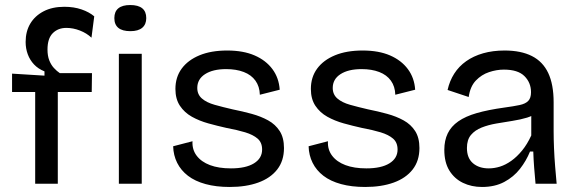

<svg xmlns="http://www.w3.org/2000/svg" viewBox="-20 -731 2297 764"><path d="M120 0V-365H28V-438L157 -430V-447Q132 -457 115.5 -474.5Q99 -492 90.5 -515Q82 -538 82 -564Q82 -606 100.5 -637Q119 -668 153.5 -686Q188 -704 236 -704Q274 -704 304.5 -693.5Q335 -683 355 -666L344 -581Q325 -599 298 -609.5Q271 -620 244 -620Q211 -620 190 -599Q169 -578 169 -534Q169 -509 176 -491Q183 -473 194.5 -460.5Q206 -448 218 -440H346L345 -365H210V0Z M453 0V-517H544V0ZM499 -607Q467 -607 451 -620Q435 -633 435 -659Q435 -685 451 -698Q467 -711 498 -711Q530 -711 546 -698Q562 -685 562 -659Q562 -634 546 -620.5Q530 -607 499 -607Z M894 13Q840 13 798 1.5Q756 -10 728 -31.5Q700 -53 685 -83Q670 -113 669 -149L746 -169Q744 -136 762.5 -111.5Q781 -87 815.5 -74Q850 -61 899 -61Q958 -61 990.5 -81Q1023 -101 1023 -136Q1023 -164 1005 -179.5Q987 -195 955.5 -204.5Q924 -214 881 -222Q845 -230 809 -240Q773 -250 743.5 -266.5Q714 -283 696 -310Q678 -337 678 -377Q678 -424 703 -458Q728 -492 774 -511Q820 -530 884 -530Q948 -530 993 -510.5Q1038 -491 1064 -456Q1090 -421 1093 -374L1014 -354Q1013 -387 996.5 -410Q980 -433 950 -444.5Q920 -456 880 -456Q827 -456 796 -436Q765 -416 765 -381Q765 -355 783.5 -339Q802 -323 834 -314Q866 -305 905 -296Q945 -288 981.5 -278Q1018 -268 1047 -252Q1076 -236 1093 -209.5Q1110 -183 1110 -142Q1110 -91 1083 -56.5Q1056 -22 1007.5 -4.5Q959 13 894 13Z M1433 13Q1379 13 1337 1.5Q1295 -10 1267 -31.5Q1239 -53 1224 -83Q1209 -113 1208 -149L1285 -169Q1283 -136 1301.5 -111.5Q1320 -87 1354.5 -74Q1389 -61 1438 -61Q1497 -61 1529.5 -81Q1562 -101 1562 -136Q1562 -164 1544 -179.5Q1526 -195 1494.5 -204.5Q1463 -214 1420 -222Q1384 -230 1348 -240Q1312 -250 1282.5 -266.5Q1253 -283 1235 -310Q1217 -337 1217 -377Q1217 -424 1242 -458Q1267 -492 1313 -511Q1359 -530 1423 -530Q1487 -530 1532 -510.5Q1577 -491 1603 -456Q1629 -421 1632 -374L1553 -354Q1552 -387 1535.5 -410Q1519 -433 1489 -444.5Q1459 -456 1419 -456Q1366 -456 1335 -436Q1304 -416 1304 -381Q1304 -355 1322.5 -339Q1341 -323 1373 -314Q1405 -305 1444 -296Q1484 -288 1520.5 -278Q1557 -268 1586 -252Q1615 -236 1632 -209.5Q1649 -183 1649 -142Q1649 -91 1622 -56.5Q1595 -22 1546.5 -4.5Q1498 13 1433 13Z M1898 13Q1856 13 1822 -3.5Q1788 -20 1768 -52.5Q1748 -85 1748 -135Q1748 -172 1761.5 -200Q1775 -228 1803.5 -248Q1832 -268 1877 -281Q1922 -294 1987 -303Q2024 -308 2047.5 -313Q2071 -318 2082 -329.5Q2093 -341 2093 -364Q2093 -402 2067 -428Q2041 -454 1985 -454Q1956 -454 1926 -444Q1896 -434 1873.5 -410.5Q1851 -387 1845 -345L1761 -373Q1769 -409 1787.5 -438Q1806 -467 1835 -487.5Q1864 -508 1902.5 -519Q1941 -530 1988 -530Q2053 -530 2096.5 -508Q2140 -486 2161.5 -440.5Q2183 -395 2183 -324V-209Q2183 -178 2184.5 -141.5Q2186 -105 2189 -68.5Q2192 -32 2195 0H2111Q2108 -32 2105.5 -64Q2103 -96 2102 -128H2089Q2074 -91 2049 -59Q2024 -27 1986.5 -7Q1949 13 1898 13ZM1925 -61Q1947 -61 1969.5 -68Q1992 -75 2014.5 -91Q2037 -107 2057.5 -132Q2078 -157 2094 -192V-292L2120 -287Q2104 -271 2077.5 -263Q2051 -255 2019 -250Q1987 -245 1955 -239.5Q1923 -234 1896.5 -223.5Q1870 -213 1854 -194Q1838 -175 1838 -142Q1838 -102 1862 -81.5Q1886 -61 1925 -61Z"/></svg>

Font: Bricolage Grotesque 96pt ExtraBold
Style: Regular
Weight: 400
Version: Version 1.001;gftools[0.9.33.dev8+g029e19f]